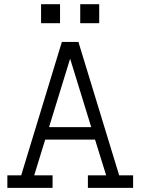

<svg xmlns="http://www.w3.org/2000/svg" viewBox="-20 -909 680 929"><path d="M178.7 -796.9V-888.7H270.5V-796.9ZM368.2 -796.9V-888.7H460V-796.9ZM15.6 0V-60.5H82.5L279.3 -706.1H359.4L556.6 -60.5H624V0H405.3V-60.5H493.7L439.9 -233.4H198.7L145.5 -60.5H234.4V0ZM319.3 -625 217.3 -293.9H421.4Z"/></svg>

Font: Kay Pho Du
Style: Regular
Weight: 400
Designer: Victor Gaultney, Khu Oo Reh
Foundry: SIL International
Version: Version 3.000